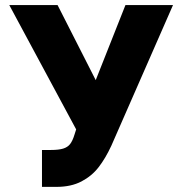

<svg xmlns="http://www.w3.org/2000/svg" viewBox="-20 -727 719 757"><path d="M145.5 -135.7H180.7Q211.4 -135.7 229 -141.1Q246.6 -146.5 256.3 -158.9Q266.1 -171.4 273.4 -195.3L280.3 -216.8L16.6 -707H207L357.4 -411.1L474.6 -707H662.1L418.9 -152.3Q396 -103 369.1 -68.1Q342.3 -33.2 301.3 -11.7Q260.3 9.8 203.1 9.8H145.5Z"/></svg>

Font: Pretendard GOV Black
Style: Regular
Weight: 900
Designer: Base glyphs from Inter by Rasmus Andersson; Hangeul glyphs from Noto Sans CJK(Source Han Sans) by Jang Soo-young and Kan
Foundry: Kil Hyung-jin
Version: Version 1.309